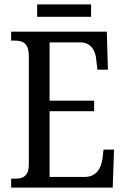

<svg xmlns="http://www.w3.org/2000/svg" viewBox="-20 -859 576 879"><path d="M150 -782H397V-839H150ZM31 0H496L502 -174H454L449 -132C443 -88 421 -49 367 -49H207V-350H411V-398H207V-665H346C398 -665 418 -626 421 -582L426 -540H474L469 -714H31V-673H47C83 -673 112 -664 112 -601V-108C112 -51 85 -41 47 -41H31Z"/></svg>

Font: Noto Serif Myanmar Condensed
Style: Regular
Weight: 400
Width: 3
Designer: Ben Mitchell and the Monotype Design Team
Foundry: Monotype Imaging Inc.
Version: Version 2.106